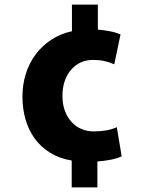

<svg xmlns="http://www.w3.org/2000/svg" viewBox="-20 -799 621 830"><path d="M401 11H290V-105Q236 -114 195.5 -139.5Q155 -165 129 -201.5Q103 -238 90 -284Q77 -330 77 -381Q77 -433 91.5 -479.5Q106 -526 133.5 -563Q161 -600 200.5 -626.5Q240 -653 291 -664V-779H403V-671Q428 -669 454.5 -664Q481 -659 501 -650L474 -521Q451 -531 429.5 -535.5Q408 -540 382 -540Q324 -540 287 -497Q250 -454 250 -384Q250 -347 261 -318.5Q272 -290 290.5 -270.5Q309 -251 333 -241Q357 -231 384 -231Q413 -231 437.5 -235Q462 -239 485 -249L506 -123Q486 -114 458.5 -108.5Q431 -103 401 -101Z"/></svg>

Font: r_Neptun CAT
Style: Regular
Weight: 400
Foundry: Peter Wiegel, CAT-Fonts
Version: Version 1.000;June 8, 2024;FontCreator 14.0.0.2814 32-bit